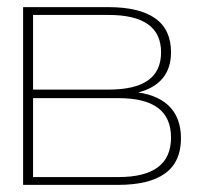

<svg xmlns="http://www.w3.org/2000/svg" viewBox="-20 -520 554 540"><path d="M45 0H311C430 0 489 -43 489 -131C489 -203 449 -248 369 -260C430 -276 461 -314 461 -373C461 -458 402 -500 283 -500H45ZM73 -22V-244H313C412 -244 461 -208 461 -133C461 -59 412 -22 313 -22ZM73 -268V-478H285C384 -478 433 -443 433 -373C433 -302 384 -268 285 -268Z"/></svg>

Font: LT Wave Thin
Style: Regular
Weight: 100
Designer: Daniel Lyons
Version: Version 2.5 (Glyphs App)